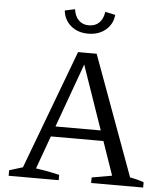

<svg xmlns="http://www.w3.org/2000/svg" viewBox="-58 -916 826 967"><g transform="rotate(5 355.0 -432.5)"><path d="M632 -45Q650 -42 667.5 -37.5Q685 -33 702 -27V0H439V-28L541 -46L342 -621H363L156 -49Q186 -45 215.5 -39.5Q245 -34 275 -27V0H22V-28L90 -49L316 -651H410ZM192 -216V-268H525V-216ZM358 -748Q305 -748 270.5 -777.5Q236 -807 231 -854L282 -865Q287 -829 307 -809.5Q327 -790 358 -790Q390 -790 410 -809.5Q430 -829 435 -865L486 -854Q482 -808 447 -778Q412 -748 358 -748Z"/></g></svg>

Font: Piazzolla 24pt
Style: Regular
Weight: 400
Designer: Juan Pablo del Peral
Foundry: Huerta Tipografica
Version: Version 2.005